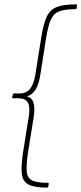

<svg xmlns="http://www.w3.org/2000/svg" viewBox="-20 -717 373 879"><path d="M196 142Q138 142 111 128Q84 114 80 80Q76 46 85 -16L111 -179Q119 -224 108.5 -245.5Q98 -267 64 -267H41Q35 -267 36 -272L39 -284Q40 -289 44 -289H68Q101 -289 118 -310.5Q135 -332 142 -377L168 -540Q178 -605 193 -638.5Q208 -672 239 -684.5Q270 -697 329 -697Q334 -697 332 -692L331 -680Q330 -677 329 -676Q328 -675 326 -675Q276 -675 250 -664.5Q224 -654 212 -625.5Q200 -597 191 -543L165 -377Q158 -332 143 -307Q128 -282 102 -276Q126 -271 133.5 -246Q141 -221 134 -179L107 -12Q100 41 102.5 69.5Q105 98 127 109Q149 120 200 120Q204 120 203 125L201 137Q200 142 196 142Z"/></svg>

Font: Sofia Sans Thin
Style: Italic
Weight: 250
Italic angle: -9°
Version: Version 4.100-B